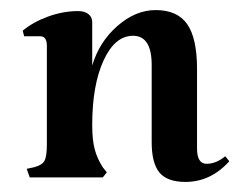

<svg xmlns="http://www.w3.org/2000/svg" viewBox="-20 -352 481 381"><path d="M390 -27Q409 -27 427 -42L435 -32Q398 9 348 9Q312 9 296.5 -9.5Q281 -28 281 -70V-223Q281 -281 244 -281Q208 -281 185.5 -232Q163 -183 163 -104Q163 -74 168 -55.5Q173 -37 184 -20L192 -10L184 0H39L33 -17L47 -20Q63 -24 68 -32.5Q73 -41 73 -66V-261Q73 -280 60 -280H28L25 -291Q45 -308 75 -319Q105 -330 135 -330Q148 -330 155.5 -324Q163 -318 163 -308V-222Q177 -269 213 -300.5Q249 -332 289 -332Q332 -332 351.5 -304Q371 -276 371 -215V-57Q371 -27 390 -27Z"/></svg>

Font: Katibeh
Style: Regular
Weight: 400
Designer: Arabic design by Kourosh Beigpour, Latin design by Eduardo Tunni, engineering by Lasse Fister
Version: Version 1.0010g